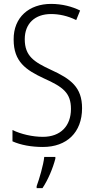

<svg xmlns="http://www.w3.org/2000/svg" viewBox="-20 -744 485 985"><path d="M401 -189C401 -296 344 -339 241 -386C155 -426 107 -456 107 -543C107 -623 159 -672 242 -672C282 -672 327 -663 371 -641L391 -690C351 -710 299 -724 242 -724C130 -724 49 -656 50 -541C50 -427 113 -385 205 -342C303 -298 344 -268 344 -185C344 -98 291 -42 200 -42C146 -42 87 -56 44 -77V-19C86 0 141 10 200 10C322 10 401 -64 401 -189ZM264 70V61H207C203 102 181 176 168 211V221H198C227 178 252 117 264 70Z"/></svg>

Font: Noto Sans Armenian Condensed Light
Style: Regular
Weight: 300
Width: 3
Designer: Monotype Design Team
Foundry: Monotype Imaging Inc.
Version: Version 2.008